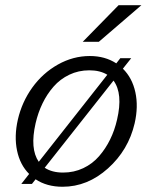

<svg xmlns="http://www.w3.org/2000/svg" viewBox="-20 -710 589 740"><path d="M524.9 -689.9 360.8 -548.8H298.8L437 -689.9ZM453.6 -445.3Q489.7 -409.7 501.7 -354.5Q513.7 -299.3 499 -234.9Q475.1 -131.8 396.2 -61Q317.4 9.8 221.2 9.8Q160.2 9.8 117.2 -19L103 -1H62L92.3 -39.6Q57.1 -74.7 45.7 -129.6Q34.2 -184.6 48.8 -249Q64.5 -316.9 104.5 -372.6Q144.5 -428.2 203.1 -461.2Q261.7 -494.1 326.2 -494.1Q384.8 -494.1 428.2 -465.8L443.8 -485.8H485.8ZM117.2 -234.9Q94.7 -136.7 129.4 -86.4L393.6 -421.9Q365.7 -439 324.2 -439Q282.7 -439 247.3 -422.1Q211.9 -405.3 186.5 -376.2Q161.1 -347.2 143.8 -311.3Q126.5 -275.4 117.2 -234.9ZM431.2 -249Q454.6 -349.1 417.5 -399.4L152.3 -63.5Q180.2 -44.9 223.1 -44.9Q265.1 -44.9 300.8 -61.8Q336.4 -78.6 361.8 -107.9Q387.2 -137.2 404.5 -172.6Q421.9 -208 431.2 -249Z"/></svg>

Font: HK Grotesk Light Italic
Style: Regular
Weight: 300
Italic angle: -13°
Designer: Alfredo Marco Pradil and Stefan Peev
Foundry: Hanken Design Co.
Version: Version 1.000;PS 001.000;hotconv 1.0.88;makeotf.lib2.5.64775